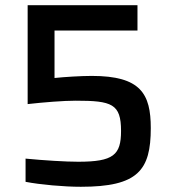

<svg xmlns="http://www.w3.org/2000/svg" viewBox="-20 -708 662 736"><path d="M290 8C509 8 558 -55 558 -217C558 -348 520 -417 332 -417C291 -417 226 -413 189 -409V-591H507V-688H86V-309C148 -316 224 -322 270 -322C409 -322 444 -310 444 -206C444 -114 415 -88 280 -88C232 -88 150 -93 78 -100V-11C135 0 225 8 290 8Z"/></svg>

Font: Saira UNSAM Medium
Style: Regular
Weight: 500
Designer: Hector Gatti with collaboration of the Omnibus-Type team
Foundry: Omnibus-Type
Version: Version 0.072;PS 000.072;hotconv 1.0.88;makeotf.lib2.5.64775